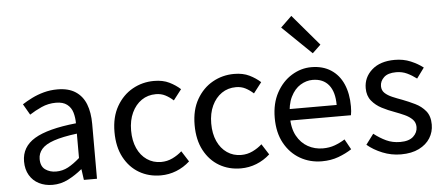

<svg xmlns="http://www.w3.org/2000/svg" viewBox="-52 -904 2396 1036"><g transform="rotate(-5 1146.0 -386.0)"><path d="M194 12Q153 12 120.5 -4.5Q88 -21 69.5 -52.5Q51 -84 51 -127Q51 -206 122.5 -249Q194 -292 348 -308Q348 -339 340 -366.5Q332 -394 310 -411Q288 -428 250 -428Q208 -428 171.5 -411.5Q135 -395 106 -376L72 -435Q95 -450 125 -465Q155 -480 190 -489.5Q225 -499 264 -499Q324 -499 362 -474Q400 -449 417.5 -404Q435 -359 435 -297V0H364L356 -58H354Q319 -29 279 -8.5Q239 12 194 12ZM219 -58Q254 -58 284 -74Q314 -90 348 -120V-252Q269 -242 222.5 -226Q176 -210 156 -186.5Q136 -163 136 -133Q136 -93 160.5 -75.5Q185 -58 219 -58Z M780 12Q715 12 663.5 -18Q612 -48 581.5 -105Q551 -162 551 -243Q551 -324 584 -381.5Q617 -439 670.5 -469Q724 -499 787 -499Q835 -499 869.5 -482Q904 -465 929 -442L885 -385Q864 -404 841.5 -415.5Q819 -427 791 -427Q747 -427 713.5 -404Q680 -381 660.5 -339.5Q641 -298 641 -243Q641 -188 659.5 -147Q678 -106 711.5 -83Q745 -60 788 -60Q821 -60 850 -74Q879 -88 901 -108L938 -50Q905 -20 864.5 -4Q824 12 780 12Z M1214 12Q1149 12 1097.5 -18Q1046 -48 1015.5 -105Q985 -162 985 -243Q985 -324 1018 -381.5Q1051 -439 1104.5 -469Q1158 -499 1221 -499Q1269 -499 1303.5 -482Q1338 -465 1363 -442L1319 -385Q1298 -404 1275.5 -415.5Q1253 -427 1225 -427Q1181 -427 1147.5 -404Q1114 -381 1094.5 -339.5Q1075 -298 1075 -243Q1075 -188 1093.5 -147Q1112 -106 1145.5 -83Q1179 -60 1222 -60Q1255 -60 1284 -74Q1313 -88 1335 -108L1372 -50Q1339 -20 1298.5 -4Q1258 12 1214 12Z M1653 12Q1588 12 1535 -18.5Q1482 -49 1450.5 -106Q1419 -163 1419 -243Q1419 -322 1450.5 -379.5Q1482 -437 1532.5 -468Q1583 -499 1639 -499Q1701 -499 1745 -470.5Q1789 -442 1811.5 -390.5Q1834 -339 1834 -270Q1834 -257 1833 -244Q1832 -231 1830 -222H1487L1486 -284H1758Q1758 -355 1727.5 -392.5Q1697 -430 1640 -430Q1606 -430 1574 -410.5Q1542 -391 1521.5 -349.5Q1501 -308 1501 -243Q1501 -180 1523.5 -139Q1546 -98 1583 -77.5Q1620 -57 1664 -57Q1699 -57 1728 -67.5Q1757 -78 1784 -95L1815 -39Q1783 -18 1742.5 -3Q1702 12 1653 12ZM1654 -573 1496 -726 1556 -784 1699 -616Z M2081 12Q2029 12 1981 -7.5Q1933 -27 1899 -56L1941 -112Q1973 -87 2007 -71Q2041 -55 2083 -55Q2130 -55 2153.5 -76.5Q2177 -98 2177 -128Q2177 -153 2160.5 -169.5Q2144 -186 2118.5 -197.5Q2093 -209 2066 -219Q2032 -231 1999 -248Q1966 -265 1944 -292Q1922 -319 1922 -360Q1922 -419 1967 -459Q2012 -499 2091 -499Q2138 -499 2177 -482.5Q2216 -466 2244 -444L2203 -388Q2178 -407 2151.5 -419.5Q2125 -432 2093 -432Q2048 -432 2026.5 -411.5Q2005 -391 2005 -364Q2005 -341 2020.5 -326.5Q2036 -312 2060.5 -301.5Q2085 -291 2113 -281Q2147 -268 2181 -251.5Q2215 -235 2237.5 -207.5Q2260 -180 2260 -134Q2260 -94 2239.5 -61Q2219 -28 2179 -8Q2139 12 2081 12Z"/></g></svg>

Font: Assistant ExtraLight Medium
Style: Regular
Weight: 500
Version: Version 3.000